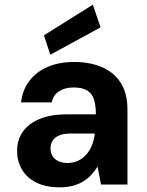

<svg xmlns="http://www.w3.org/2000/svg" viewBox="-20 -789 630 821"><path d="M236 12Q175 12 134 -9Q93 -30 73 -65.5Q53 -101 53 -143Q53 -190 77 -225Q101 -260 148.5 -280Q196 -300 267 -300H390Q390 -339 381.5 -364.5Q373 -390 352 -402.5Q331 -415 295 -415Q258 -415 233 -399Q208 -383 201 -351H70Q76 -404 105.5 -443Q135 -482 184 -503Q233 -524 296 -524Q367 -524 419 -500.5Q471 -477 498 -432Q525 -387 525 -321V0H412L397 -77Q386 -58 370.5 -41.5Q355 -25 335.5 -13Q316 -1 291 5.5Q266 12 236 12ZM268 -92Q293 -92 313.5 -101.5Q334 -111 349 -128Q364 -145 373 -167.5Q382 -190 385 -215V-218H283Q253 -218 233.5 -210Q214 -202 205 -187.5Q196 -173 196 -155Q196 -135 205 -121Q214 -107 230.5 -99.5Q247 -92 268 -92ZM195 -555 168 -638 377 -769 410 -672Z"/></svg>

Font: DM Sans 12pt
Style: Bold
Weight: 700
Version: Version 4.004;gftools[0.9.30]